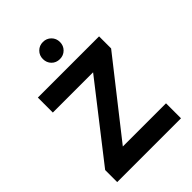

<svg xmlns="http://www.w3.org/2000/svg" viewBox="-258 -1038 1160 1160"><g transform="rotate(-45 322.5 -458.0)"><path d="M326 -770Q294 -770 273.5 -791Q253 -812 253 -843Q253 -874 274 -895Q295 -916 326 -916Q357 -916 378 -895Q399 -874 399 -843Q399 -812 378 -791Q357 -770 326 -770ZM45 0V-103L411 -572H67V-700H590V-597L221 -128H590V0Z"/></g></svg>

Font: ReCut ExtraBold
Style: Regular
Weight: 800
Designer: Giant Group (for alternate capitals set)
Version: Version 2.002;FEAKit 1.0